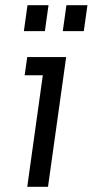

<svg xmlns="http://www.w3.org/2000/svg" viewBox="-20 -720 357 740"><path d="M222 -600 236 -700H317L303 -600ZM72 -600 86 -700H167L153 -600ZM85 0 145 -430H75L85 -500H235L165 0Z"/></svg>

Font: Finlandica
Style: Italic
Weight: 400
Italic angle: -8°
Designer: Niklas Ekholm, Juho Hiilivirta, Jaakko Suomalainen
Foundry: Helsinki Type Studio
Version: Version 1.064